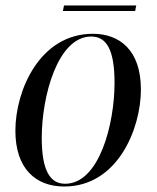

<svg xmlns="http://www.w3.org/2000/svg" viewBox="-20 -669 570 699"><path d="M209 -629H472L476 -649H213ZM214 10C408 10 493 -200 493 -343C493 -487 415 -546 318 -546C125 -546 36 -340 36 -193C36 -56 109 10 214 10ZM217 0C164 0 132 -45 132 -167C132 -319 190 -536 312 -536C369 -536 397 -486 397 -367C397 -219 342 0 217 0Z"/></svg>

Font: Noto Serif Display SemiCondensed
Style: Italic
Weight: 400
Width: 4
Italic angle: -12°
Designer: Monotype Design Team
Foundry: Monotype Imaging Inc.
Version: Version 2.009